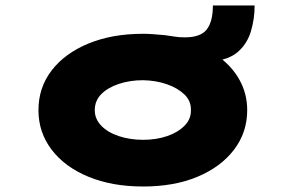

<svg xmlns="http://www.w3.org/2000/svg" viewBox="-20 -669 1040 699"><path d="M501 10Q388 10 302 -25.5Q216 -61 168 -124Q120 -187 120 -268Q120 -350 168 -412.5Q216 -475 302 -510.5Q388 -546 501 -546Q518 -546 538 -544.5Q558 -543 580 -541Q597 -539 614 -536Q631 -533 653 -533Q710 -533 732.5 -561.5Q755 -590 755 -649H907Q907 -600 893.5 -555Q880 -510 846.5 -480.5Q813 -451 752 -446L770 -467Q823 -430 851.5 -379Q880 -328 880 -268Q880 -187 832 -124Q784 -61 699 -25.5Q614 10 501 10ZM501 -160Q549 -160 588.5 -173.5Q628 -187 652 -211.5Q676 -236 675 -268Q676 -301 652 -324.5Q628 -348 588.5 -362Q549 -376 501 -377Q453 -377 412.5 -363.5Q372 -350 348.5 -326Q325 -302 325 -268Q325 -236 348.5 -211.5Q372 -187 412.5 -173.5Q453 -160 501 -160Z"/></svg>

Font: Lexend Zetta Black
Style: Regular
Weight: 900
Designer: Bonnie Shaver-Troup, Thomas Jockin
Foundry: Lexend
Version: Version 1.007